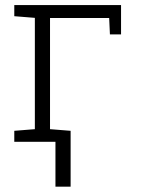

<svg xmlns="http://www.w3.org/2000/svg" viewBox="-20 -548 553 742"><path d="M35.2 0V-42.5L114.7 -48.8V-479L35.2 -485.4V-528.3H447.8V-415H404.8L401.9 -478.5H173.3V-48.8L252.9 -42.5V0ZM194.3 173.3V-30.8H252.9V173.3Z"/></svg>

Font: Roboto Slab LO Light
Style: Regular
Weight: 300
Designer: Google
Version: Version 2.000